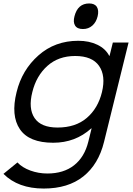

<svg xmlns="http://www.w3.org/2000/svg" viewBox="-26 -876 767 1111"><path d="M564 -343Q587 -438 547 -495Q507 -552 409 -552Q312 -552 248 -494.5Q184 -437 161 -343Q137 -248 174 -193Q211 -138 307 -138Q411 -138 476 -193.5Q541 -249 564 -343ZM627 -630H718L576 -55Q544 75 456 145Q368 215 227 215Q79 215 -6 130L75 64Q103 94 150 111Q197 128 248 128Q342 128 402.5 80.5Q463 33 485 -56L504 -133H502Q410 -50 282 -50Q142 -50 89 -128.5Q36 -207 70 -343Q101 -471 196.5 -555.5Q292 -640 427 -640Q490 -640 537.5 -617Q585 -594 606 -553H608ZM454 -708Q421 -708 408.5 -728Q396 -748 405 -782Q424 -856 490 -856Q522 -856 534.5 -836Q547 -816 539 -782Q531 -748 508.5 -728Q486 -708 454 -708Z"/></svg>

Font: Sinkin Sans 400 Italic
Style: Italic
Weight: 400
Italic angle: -112°
Designer: Keith Bates
Foundry: K-Type
Version: Sinkin Sans (version 1.0)  by Keith Bates   •   © 2014   www